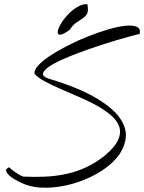

<svg xmlns="http://www.w3.org/2000/svg" viewBox="-20 -878 681 907"><path d="M88.9 -10.7Q84 -12.7 65.9 -21.5Q47.9 -30.3 32.2 -42Q16.6 -53.7 10.3 -66.4Q3.9 -79.1 22.5 -87.9Q33.2 -78.1 52.2 -64.5Q71.3 -50.8 88.9 -43.9Q142.6 -41 193.4 -43.5Q244.1 -45.9 292.5 -56.2Q340.8 -66.4 386.2 -87.4Q431.6 -108.4 474.6 -142.6Q522.5 -182.6 537.6 -216.3Q552.7 -250 543.5 -278.8Q534.2 -307.6 505.4 -332.5Q476.6 -357.4 437 -379.4Q397.5 -401.4 352.5 -420.4Q307.6 -439.5 266.6 -457.5Q225.6 -475.6 192.4 -493.2Q159.2 -510.7 143.6 -529.3Q139.6 -545.9 160.2 -568.4Q180.7 -590.8 216.8 -614.7Q252.9 -638.7 299.8 -662.6Q346.7 -686.5 396 -706.1Q445.3 -725.6 491.7 -739.3Q538.1 -752.9 573.2 -756.3Q608.4 -759.8 627 -751Q645.5 -742.2 639.6 -717.8Q632.8 -716.8 604.5 -709Q576.2 -701.2 535.6 -689.5Q495.1 -677.7 447.8 -662.1Q400.4 -646.5 354.5 -629.4Q308.6 -612.3 269.5 -594.7Q230.5 -577.1 208 -560.5Q185.5 -543.9 183.1 -530.3Q180.7 -516.6 209 -506.8Q351.6 -463.9 433.1 -415.5Q514.6 -367.2 547.9 -317.9Q581.1 -268.6 573.2 -220.7Q565.4 -172.9 530.8 -131.8Q496.1 -90.8 440.4 -59.1Q384.8 -27.3 322.8 -9.8Q260.7 7.8 198.7 8.8Q136.7 9.8 88.9 -10.7ZM309.6 -737.3Q277.3 -713.9 264.2 -713.9Q251 -713.9 252.4 -728Q253.9 -742.2 267.1 -764.6Q280.3 -787.1 300.3 -808.6Q320.3 -830.1 344.7 -844.7Q369.1 -859.4 392.6 -858.4Q398.4 -829.1 392.1 -815.4Q385.7 -801.8 372.6 -792.5Q359.4 -783.2 341.8 -772Q324.2 -760.7 309.6 -737.3Z"/></svg>

Font: Nothing You Could Do
Style: Regular
Weight: 400
Version: Version 1.005